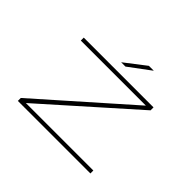

<svg xmlns="http://www.w3.org/2000/svg" viewBox="-185 -1185 1471 1471"><g transform="rotate(45 550.0 -450.0)"><path d="M154 0V-32L873 -668H168V-700H924V-668L209 -32H940V0ZM551 -769H504L674 -900H727Z"/></g></svg>

Font: Trispace Expanded Thin
Style: Regular
Weight: 100
Width: 7
Designer: Tyler Finck
Foundry: Etcetera Type Company
Version: Version 1.210; ttfautohint (v1.8.3)